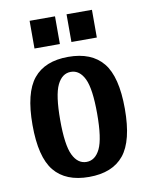

<svg xmlns="http://www.w3.org/2000/svg" viewBox="-80 -750 641 819"><g transform="rotate(-10 240.0 -340.0)"><path d="M40 -250Q40 -389 89.5 -449.5Q139 -510 240 -510Q341 -510 390.5 -449.5Q440 -389 440 -250Q440 -111 390.5 -50.5Q341 10 240 10Q139 10 89.5 -50.5Q40 -111 40 -250ZM320 -250Q320 -358 299 -401.5Q278 -445 240 -445Q202 -445 181 -401.5Q160 -358 160 -250Q160 -142 181 -98.5Q202 -55 240 -55Q278 -55 299 -98.5Q320 -142 320 -250ZM105 -570V-690H215V-570ZM265 -570V-690H375V-570Z"/></g></svg>

Font: Cuprum
Style: Bold
Weight: 700
Designer: Jovanny Lemonad
Foundry: Jovanny Lemonad
Version: Version 2.000